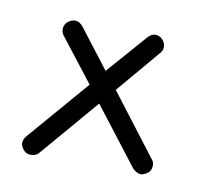

<svg xmlns="http://www.w3.org/2000/svg" viewBox="-41 -274 331 317"><g transform="rotate(10 124.0 -115.5)"><path d="M62 -231C56 -231 49 -227 46 -221C43 -215 44 -208 48 -203L104 -131L16 -29C13 -26 11 -21 11 -17C11 -15 12 -13 12 -12C14 -8 18 0 28 0C34 0 39 -2 42 -6L125 -103L199 -7C203 -3 208 0 213 0C216 0 220 -2 223 -4C228 -7 230 -12 230 -18C230 -21 229 -25 226 -28L148 -130L209 -202C214 -207 215 -213 213 -219C212 -222 207 -231 197 -231C192 -231 187 -228 183 -223L126 -158L76 -223C72 -228 68 -231 62 -231Z"/></g></svg>

Font: LetsTrace
Style: basic
Weight: 500
Version: Version 002.000